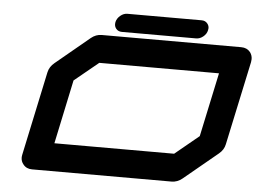

<svg xmlns="http://www.w3.org/2000/svg" viewBox="-55 -899 1311 972"><g transform="rotate(5 600.0 -413.5)"><path d="M972.7 -241.7 1042 -566.9H433.6L311.5 -466.8L242.7 -141.6H851.1ZM1142.6 -708.5Q1171.9 -708.5 1188.5 -688Q1200.2 -672.4 1200.2 -652.8Q1200.2 -645.5 1198.7 -637.7L1107.9 -212.4Q1102.1 -183.1 1076.7 -162.6L904.8 -20.5Q879.9 0 850.1 0H141.6Q112.3 0 96.2 -21Q84 -35.6 84 -55.2Q84 -62.5 85.9 -70.8L176.3 -496.1Q182.6 -525.4 208 -545.9L379.4 -688Q404.3 -708.5 433.6 -708.5ZM931.2 -826.7Q950.2 -826.7 960.9 -813Q969.2 -802.7 969.2 -790Q969.2 -785.2 967.8 -779.8Q963.9 -760.3 947 -746.6Q930.2 -732.9 911.1 -732.9H534.2Q514.6 -732.9 503.9 -746.6Q496.1 -756.8 496.1 -770Q496.1 -774.4 497.1 -779.8Q501.5 -798.8 518.1 -812.7Q534.7 -826.7 554.2 -826.7Z"/></g></svg>

Font: Robtronika
Style: Italic
Weight: 400
Italic angle: -12°
Designer: GGBot
Version: 1.00